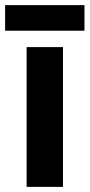

<svg xmlns="http://www.w3.org/2000/svg" viewBox="-34 -730 350 750"><path d="M296 -710H-14V-610H296ZM212 0V-546H70V0Z"/></svg>

Font: Noto Sans Arabic UI SmCn
Style: Bold
Weight: 700
Width: 4
Designer: Monotype Design Team, Nadine Chahine and Nizar Qandah
Foundry: Monotype Imaging Inc.
Version: Version 2.010